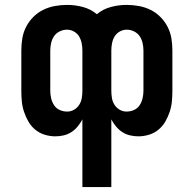

<svg xmlns="http://www.w3.org/2000/svg" viewBox="-20 -548 790 783"><path d="M316 215V-61Q308 -46 297 -32.5Q286 -19 271.5 -9.5Q257 0 240 4Q223 8 206 8Q184 8 162.5 1.5Q141 -5 124 -19Q107 -33 96 -52Q85 -71 78 -92Q71 -113 69 -134.5Q67 -156 67 -178V-342Q67 -367 71 -391.5Q75 -416 86.5 -438.5Q98 -461 116 -479Q134 -497 156.5 -508Q179 -519 204 -523.5Q229 -528 254 -528Q286 -528 318 -519.5Q350 -511 375 -490Q400 -511 432 -519.5Q464 -528 496 -528Q521 -528 546 -523.5Q571 -519 593.5 -508Q616 -497 634 -479Q652 -461 663.5 -438.5Q675 -416 679 -391.5Q683 -367 683 -342V-178Q683 -156 681 -134.5Q679 -113 672 -92Q665 -71 654 -52Q643 -33 626 -19Q609 -5 587.5 1.5Q566 8 544 8Q527 8 510 4Q493 0 478.5 -9.5Q464 -19 453 -32.5Q442 -46 434 -61V215ZM254 -93Q269 -93 282 -100.5Q295 -108 303 -120.5Q311 -133 313.5 -148Q316 -163 316 -178V-342Q316 -357 313 -372Q310 -387 302.5 -399.5Q295 -412 281.5 -419.5Q268 -427 253 -427Q238 -427 223.5 -420Q209 -413 200.5 -400.5Q192 -388 188.5 -372.5Q185 -357 185 -342V-178Q185 -163 188.5 -147.5Q192 -132 200.5 -119Q209 -106 223.5 -99.5Q238 -93 254 -93ZM496 -93Q512 -93 526.5 -99.5Q541 -106 549.5 -119Q558 -132 561.5 -147.5Q565 -163 565 -178V-342Q565 -357 561.5 -372.5Q558 -388 549.5 -400.5Q541 -413 526.5 -420Q512 -427 497 -427Q482 -427 468.5 -419.5Q455 -412 447.5 -399.5Q440 -387 437 -372Q434 -357 434 -342V-178Q434 -163 436.5 -148Q439 -133 447 -120.5Q455 -108 468 -100.5Q481 -93 496 -93Z"/></svg>

Font: Iosevka Book
Style: Bold
Weight: 700
Designer: Belleve Invis
Foundry: Belleve Invis
Version: Version 28.0.7; ttfautohint (v1.8.3)